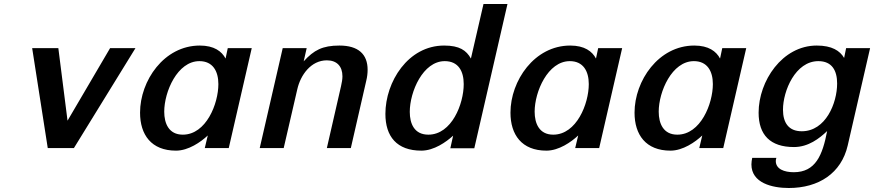

<svg xmlns="http://www.w3.org/2000/svg" viewBox="-20 -741 4375 961"><path d="M658 -500H531L318 -137L272 -500H141L219 0H350Z M681 -177C681 -67 737 13 861 13C923 13 985 -30 1020 -63L1005 0H1125L1240 -500H1120L1109 -448C1090 -484 1052 -513 980 -513C801 -513 681 -337 681 -177ZM802 -182C802 -282 868 -435 978 -435C1045 -435 1073 -385 1073 -320C1073 -222 1012 -67 895 -67C825 -67 802 -123 802 -182Z M1280 0H1400L1468 -294C1484 -365 1536 -439 1616 -439C1666 -439 1694 -409 1694 -359C1694 -344 1691 -328 1687 -310L1616 0H1736L1813 -336C1818 -356 1820 -375 1820 -392C1820 -470 1773 -513 1679 -513C1594 -513 1551 -490 1500 -434L1515 -500H1395Z M1909 -171C1909 -58 1966 13 2089 13C2152 13 2213 -30 2248 -62L2234 1H2354L2520 -721H2400L2337 -448C2314 -489 2280 -513 2203 -513C2022 -513 1909 -331 1909 -171ZM2031 -181C2031 -282 2097 -435 2206 -435C2274 -435 2301 -385 2301 -320C2301 -221 2241 -67 2124 -67C2053 -67 2031 -123 2031 -181Z M2535 -177C2535 -67 2591 13 2715 13C2777 13 2839 -30 2874 -63L2859 0H2979L3094 -500H2974L2963 -448C2944 -484 2906 -513 2834 -513C2655 -513 2535 -337 2535 -177ZM2656 -182C2656 -282 2722 -435 2832 -435C2899 -435 2927 -385 2927 -320C2927 -222 2866 -67 2749 -67C2679 -67 2656 -123 2656 -182Z M3156 -177C3156 -67 3212 13 3336 13C3398 13 3460 -30 3495 -63L3480 0H3600L3715 -500H3595L3584 -448C3565 -484 3527 -513 3455 -513C3276 -513 3156 -337 3156 -177ZM3277 -182C3277 -282 3343 -435 3453 -435C3520 -435 3548 -385 3548 -320C3548 -222 3487 -67 3370 -67C3300 -67 3277 -123 3277 -182Z M3777 -177C3777 -66 3835 -5 3954 -5C4026 -5 4081 -48 4120 -85C4097 36 4062 121 3953 121C3905 121 3863 105 3863 65C3863 60 3864 54 3866 49H3745C3743 60 3741 70 3741 82C3741 175 3845 200 3928 200C4078 200 4191 126 4223 -13L4335 -500H4215L4205 -451C4184 -487 4144 -513 4068 -513C3895 -513 3777 -335 3777 -177ZM3899 -192C3899 -286 3961 -435 4076 -435C4145 -435 4170 -387 4170 -323C4170 -225 4113 -84 3993 -84C3927 -84 3899 -127 3899 -192Z"/></svg>

Font: Perun SemiBold Italic
Style: Regular
Weight: 400
Italic angle: -12°
Foundry: Copyright (c) Stefan Peev, Context Ltd, 2016
Version: Version 1.026